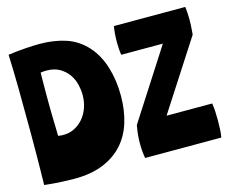

<svg xmlns="http://www.w3.org/2000/svg" viewBox="-114 -989 1379 1159"><g transform="rotate(-15 576.0 -409.5)"><path d="M24 -815Q81 -823 133 -826.5Q185 -830 222 -830Q310 -830 384 -806Q458 -782 514 -720Q565 -662 590 -579.5Q615 -497 615 -402Q615 -309 591 -233Q567 -157 517.5 -103Q468 -49 393 -19Q318 11 216 11Q193 11 141.5 9Q90 7 28 0Q29 -46 29.5 -89.5Q30 -133 30.5 -175.5Q31 -218 31 -261Q31 -304 31 -350Q31 -481 29.5 -601Q28 -721 24 -815ZM218 -664Q208 -664 199.5 -663Q191 -662 183 -661Q182 -614 182 -567.5Q182 -521 182 -474Q182 -451 182.5 -425Q183 -399 183.5 -371.5Q184 -344 185 -316.5Q186 -289 186 -265Q195 -263 204 -262.5Q213 -262 220 -262Q257 -262 288.5 -278Q320 -294 343.5 -321.5Q367 -349 380 -386Q393 -423 393 -465Q393 -496 384.5 -531.5Q376 -567 355.5 -596Q335 -625 301.5 -644.5Q268 -664 218 -664ZM659 0Q651 -43 651 -93Q651 -124 654 -151Q657 -178 662 -205L941 -639H681Q678 -656 676.5 -676Q675 -696 675 -717Q675 -744 677 -770.5Q679 -797 683 -818H1129Q1131 -800 1132.5 -781Q1134 -762 1134 -740Q1134 -723 1133 -701.5Q1132 -680 1129 -645L850 -213H1135Q1139 -190 1140.5 -162.5Q1142 -135 1142 -106Q1142 -76 1140.5 -48.5Q1139 -21 1135 0Z"/></g></svg>

Font: Ranchers
Style: Regular
Weight: 400
Designer: Pablo Impallari, Brenda Gallo
Foundry: Pablo Impallari, Brenda Gallo
Version: Version 1.000; ttfautohint (v0.8) -G 200 -r 50